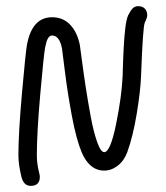

<svg xmlns="http://www.w3.org/2000/svg" viewBox="-20 -606 540 626"><path d="M40 -100.1Q40 -171.9 51.8 -304Q63.5 -436 67.9 -460Q84.5 -549.8 149.9 -549.8Q185.1 -549.8 208.3 -525.9Q231.4 -502 240.2 -460Q241.2 -454.6 246.6 -412.8Q252 -371.1 259.3 -323.2Q266.6 -275.4 275.9 -225.3Q285.2 -175.3 296.9 -142.6Q308.6 -109.9 319.8 -109.9Q339.8 -109.9 358.4 -200.9Q377 -292 379.9 -359.9Q379.9 -364.7 380.6 -385.7Q381.3 -406.7 381.8 -418Q382.3 -429.2 383.3 -450Q384.3 -470.7 385.5 -484.1Q386.7 -497.6 388.4 -513.2Q390.1 -528.8 392.6 -539.3Q395 -549.8 397.9 -556.2Q405.8 -571.8 412.8 -578.9Q419.9 -585.9 430.2 -585.9Q444.8 -585.9 452.4 -577.6Q460 -569.3 460 -556.2Q460 -548.3 452.1 -532.2Q445.8 -519 439.9 -357.9Q438 -309.6 426 -236.3Q414.1 -163.1 395 -109.9Q384.8 -82 364 -65.9Q343.3 -49.8 319.8 -49.8Q271.5 -49.8 246.1 -109.9Q228.5 -152.3 214.4 -227.8Q200.2 -303.2 191.4 -374.8Q182.6 -446.3 182.1 -448.2Q173.8 -490.2 149.9 -490.2Q143.1 -490.2 138.4 -483.9Q133.8 -477.5 131.6 -470Q129.4 -462.4 127 -450.2Q122.6 -426.8 111.3 -299.3Q100.1 -171.9 100.1 -100.1Q100.1 -73.7 106.9 -45.9Q109.9 -34.2 109.9 -29.8Q109.9 0 80.1 0Q57.1 0 49.8 -29.8Q40 -69.8 40 -100.1Z"/></svg>

Font: Pecita
Style: Book
Weight: 400
Width: 6
Version: Version 3.4.1